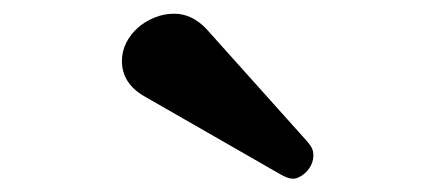

<svg xmlns="http://www.w3.org/2000/svg" viewBox="-20 -718 642 283"><path d="M284.7 -674.8 432.1 -510.3Q437 -504.9 439.5 -500Q441.9 -495.1 441.9 -489.3Q441.9 -481.9 439 -475.6Q436 -469.2 431.4 -464.6Q426.8 -460 421.6 -457.3Q416.5 -454.6 412.1 -454.6Q407.7 -454.6 403.3 -456.3Q398.9 -458 393.6 -460.9L193.4 -575.7Q159.7 -594.7 159.7 -628.4Q159.7 -642.1 166 -654.8Q172.4 -667.5 183.1 -677Q193.8 -686.5 207.8 -692.1Q221.7 -697.8 236.8 -697.8Q263.2 -697.8 284.7 -674.8Z"/></svg>

Font: Erica Type
Style: Regular
Weight: 400
Designer: Peter Wiegel
Foundry: Peter Wiegel
Version: Version 1.000 2010 initial release